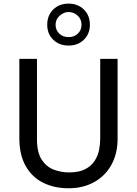

<svg xmlns="http://www.w3.org/2000/svg" viewBox="-20 -1009 744 1042"><path d="M352.1 12.7Q273.4 12.7 213.1 -17.8Q152.8 -48.3 118.9 -108.9Q85 -169.4 85 -259.3V-689.5H180.7V-253.4Q180.7 -181.2 206.5 -142.1Q232.4 -103 272.5 -88.1Q312.5 -73.2 354 -73.2Q409.7 -73.2 443.4 -91.3Q477.1 -109.4 494.6 -137.5Q512.2 -165.5 518.1 -197.3Q523.9 -229 523.9 -255.9V-689.5H618.2V-255.9Q618.2 -175.3 584.7 -114.7Q551.3 -54.2 491.2 -20.8Q431.2 12.7 352.1 12.7ZM352.1 -989.3Q402.8 -989.3 435.3 -957.3Q467.8 -925.3 467.8 -874.5Q467.8 -825.2 435.3 -793.5Q402.8 -761.7 352.1 -761.7Q301.3 -761.7 268.8 -793.5Q236.3 -825.2 236.3 -874.5Q236.3 -925.3 268.8 -957.3Q301.3 -989.3 352.1 -989.3ZM351.6 -943.8Q327.1 -943.8 304.4 -924.3Q281.7 -904.8 281.7 -874.5Q281.7 -846.2 301.3 -826.9Q320.8 -807.6 352.5 -807.6Q383.3 -807.6 402.8 -826.9Q422.4 -846.2 422.4 -874.5Q422.4 -905.8 400.9 -924.8Q379.4 -943.8 351.6 -943.8Z"/></svg>

Font: Shanti
Style: Regular
Weight: 400
Designer: Vernon Adams
Foundry: Vernon Adams
Version: Version 1.100; ttfautohint (v1.8.4)